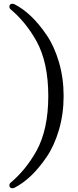

<svg xmlns="http://www.w3.org/2000/svg" viewBox="-20 -790 415 1026"><path d="M229 49Q149 167 56 214Q50 216 47 216Q30 216 30 200Q30 192 37 186Q117 119 174 18Q238 -97 238 -277Q238 -457 174 -572Q117 -673 37 -740Q30 -746 30 -754Q30 -770 47 -770Q50 -770 56 -768Q149 -721 229 -603Q270 -543 295 -458Q320 -373 320 -277Q320 -181 295 -96Q270 -11 229 49Z"/></svg>

Font: Lustria
Style: Regular
Weight: 400
Designer: Matthew Desmond
Foundry: Matthew Desmond
Version: Version 001.001; ttfautohint (v1.6)